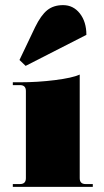

<svg xmlns="http://www.w3.org/2000/svg" viewBox="-20 -729 404 749"><path d="M80 -472 56 -495 117 -623Q140 -670 164.5 -689.5Q189 -709 226 -709Q266 -709 291.5 -676.5Q317 -644 317 -593ZM30 0V-11H58Q81 -11 81 -34V-374Q81 -397 58 -397H30V-408H58Q127 -408 194.5 -416.5Q262 -425 291 -438V-34Q291 -11 314 -11H342V0Z"/></svg>

Font: Arapey Black-Display
Style: Regular
Weight: 900
Designer: Eduardo Rodriguez Tunni
Foundry: Eduardo Rodriguez Tunni
Version: Version 4.000